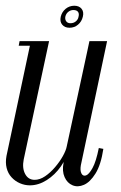

<svg xmlns="http://www.w3.org/2000/svg" viewBox="-25 -637 417 663"><path d="M184.8 -579.4Q188.9 -596.2 201.9 -606.8Q215 -617.2 231.5 -617.2Q248 -617.2 256.6 -606.8Q265.2 -596.2 261.1 -579.4Q257 -562.2 244.4 -551.8Q231.9 -541.2 215 -541.2Q198.5 -541.2 189.8 -551.8Q181 -562.2 184.8 -579.4ZM200.6 -579.4Q198.9 -570.1 203.7 -563.4Q208.5 -556.8 218.1 -556.8Q229.4 -556.8 237.1 -563.4Q244.9 -570.1 246.2 -579.4Q249 -590 244.3 -596.2Q239.6 -602.4 228.4 -602.4Q218.8 -602.4 210.9 -596.2Q203 -590 200.6 -579.4ZM282.5 -451.2 213.1 -124.9Q205.9 -92 185.4 -62.6Q164.9 -33.2 136.4 -15.1Q107.9 3 78.1 3Q60.4 3 43.8 -4.2Q27.1 -11.4 14.9 -24.8Q2.6 -38.1 -2.1 -56.9Q-6.8 -75.8 -2.6 -98.6L81.6 -495H144.5L56.9 -86.5Q51 -56.6 61.8 -36.3Q72.6 -16 94.6 -16Q112.4 -16 130.6 -28.3Q148.8 -40.6 165.1 -59.7Q181.4 -78.8 192.1 -98.1Q202.9 -117.5 205.5 -131.6L276.9 -462.5ZM344.8 -495 254.2 -66.6Q251 -48.4 256.2 -38.1Q261.4 -27.9 271.8 -31.2Q282.2 -34.6 294.5 -56.8Q306.8 -79 316.2 -125.9L331.9 -122.9Q323.4 -67.5 304.7 -37.7Q286 -7.9 264.9 1.2Q243.8 10.4 225.5 2.8Q207.2 -4.8 198.1 -25.3Q188.9 -45.9 194.4 -74.6L283.8 -495ZM91.6 -495 88.6 -479H39.6L42.6 -495Z"/></svg>

Font: Emberly Black
Style: Italic
Weight: 900
Italic angle: -12°
Designer: Rajesh Rajput
Foundry: Rajesh Rajput
Version: Version 1.000